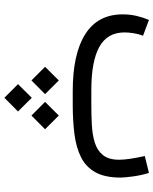

<svg xmlns="http://www.w3.org/2000/svg" viewBox="72 -472 724 908"><g transform="rotate(90 434.0 -18.0)"><path d="M461.9 130.9 526.4 65.9 591.3 130.9 526.4 195.3ZM295.9 130.9 360.4 65.9 425.3 130.9 360.4 195.3ZM377.9 258.8 442.4 193.8 507.3 258.8 442.4 323.2ZM476.1 0H410.2Q234.9 0 141.4 -59.3Q47.9 -118.7 47.9 -236.3Q47.9 -269 54.9 -300.3Q62 -331.5 74.2 -360.4L148.9 -332.5Q141.1 -312 137.2 -288.6Q133.3 -265.1 133.3 -243.7Q133.8 -163.1 202.1 -125.5Q270.5 -87.9 405.3 -87.9H472.7Q522.9 -87.9 569.8 -90.3Q616.7 -92.8 654.1 -104.2Q691.4 -115.7 713.4 -142.8Q735.4 -169.9 735.4 -218.8Q735.4 -262.7 717.8 -340.8L797.9 -360.4Q809.1 -323.7 814.5 -284.2Q819.8 -244.6 819.8 -226.1Q819.8 -152.3 794.7 -107.2Q769.5 -62 723.4 -39.1Q677.2 -16.1 614.3 -8.1Q551.3 0 476.1 0Z"/></g></svg>

Font: Vazir FD-WOL
Style: Regular-FD-WOL
Weight: 400
Designer: Saber Rastikerdar
Foundry: Saber Rastikerdar
Version: Version 30.1.0